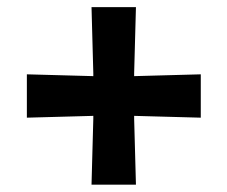

<svg xmlns="http://www.w3.org/2000/svg" viewBox="-20 -570 635 536"><path d="M235.5 -54.5Q237 -104.5 238.2 -154.2Q239.5 -204 240.5 -238.5V-246.5H239Q204.5 -245.5 154.8 -244.2Q105 -243 55 -241.5V-362.5Q105 -361 154.8 -359.8Q204.5 -358.5 239 -357.5H240.5V-365.5Q239.5 -400 238.2 -450Q237 -500 235.5 -550H359.5Q358 -500 356.8 -450Q355.5 -400 354.5 -365.5V-357.5H356Q390.5 -358.5 440.5 -359.8Q490.5 -361 540.5 -362.5V-241.5Q490.5 -243 440.5 -244.2Q390.5 -245.5 356 -246.5H354.5V-238.5Q355.5 -204 356.8 -154.2Q358 -104.5 359.5 -54.5Z"/></svg>

Font: Commissioner Loud SemiBold
Style: Regular
Weight: 600
Designer: Kostas Bartsokas
Foundry: Kostas Bartsokas
Version: Version 1.000; ttfautohint (v1.8.3)